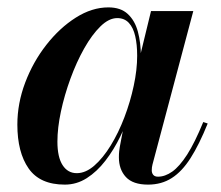

<svg xmlns="http://www.w3.org/2000/svg" viewBox="-20 -490 598 520"><path d="M155.5 10Q88 10 57.5 -33.8Q27 -77.5 27 -152.5Q27 -210 48.2 -266.2Q69.5 -322.5 105.5 -368.5Q141.5 -414.5 185.2 -442.2Q229 -470 273.5 -470Q307 -470 326.2 -452Q345.5 -434 353.5 -404Q361.5 -374 361.5 -338Q361.5 -309.5 355.2 -272.8Q349 -236 336.5 -197Q324 -158 306.2 -121.2Q288.5 -84.5 265.5 -54.8Q242.5 -25 215 -7.5Q187.5 10 155.5 10ZM188 -21Q212 -21 235.5 -41.5Q259 -62 280 -96.2Q301 -130.5 317 -172.5Q333 -214.5 342.2 -257.8Q351.5 -301 351.5 -339Q351.5 -369.5 346.2 -392.2Q341 -415 329 -428Q317 -441 297.5 -441Q275 -441 252 -418.5Q229 -396 208 -358.8Q187 -321.5 170.8 -277Q154.5 -232.5 145 -188Q135.5 -143.5 135.5 -106.5Q135.5 -64.5 149.5 -42.8Q163.5 -21 188 -21ZM381 10Q340 10 321 -10.5Q302 -31 302 -64Q302 -73.5 302.8 -80.5Q303.5 -87.5 304.5 -92.5L318.5 -166.5L343 -244L356.5 -326.5L389 -460H503.5L393 -44.5Q391 -37 391 -28.5Q391 -21.5 395 -16.5Q399 -11.5 408 -11.5Q427 -11.5 446.5 -25.2Q466 -39 486.8 -71.2Q507.5 -103.5 530.5 -159.5L542.5 -155.5Q519.5 -98.5 496.2 -62Q473 -25.5 445.2 -7.8Q417.5 10 381 10Z"/></svg>

Font: Bodoni Moda 18pt SemiBold
Style: Italic
Weight: 600
Italic angle: -13°
Designer: Owen Earl
Foundry: indestructible type
Version: Version 2.005